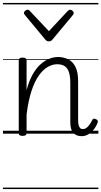

<svg xmlns="http://www.w3.org/2000/svg" viewBox="-20 -905 686 1300"><path d="M533 17Q514 17 499.5 11Q485 5 475 -7Q465 -19 460.5 -36.5Q456 -54 456 -78V-344Q456 -386 447.5 -414Q439 -442 419.5 -456Q400 -470 367 -470Q335 -470 303.5 -452Q272 -434 243.5 -394.5Q215 -355 193.5 -290Q172 -225 160 -130V-4Q160 6 153 10.5Q146 15 132 15Q120 15 113.5 10.5Q107 6 107 -4V-496Q107 -506 113.5 -510.5Q120 -515 132 -515Q146 -515 153 -510.5Q160 -506 160 -496V-295Q177 -359 202 -402.5Q227 -446 256.5 -471.5Q286 -497 315.5 -508Q345 -519 372 -519Q410 -519 441.5 -503.5Q473 -488 491 -452Q509 -416 509 -354V-90Q509 -72 512 -59Q515 -46 522 -38.5Q529 -31 541 -31Q553 -31 563 -37.5Q573 -44 583.5 -57.5Q594 -71 605 -93Q609 -101 615.5 -101.5Q622 -102 630 -98Q639 -94 641.5 -88Q644 -82 641 -75Q630 -46 612.5 -25.5Q595 -5 575 6Q555 17 533 17ZM456 -839Q463 -839 471 -832Q479 -825 479 -816Q479 -814 478 -810.5Q477 -807 474 -804L336 -638Q331 -632 325.5 -628.5Q320 -625 311 -625Q302 -625 296.5 -628.5Q291 -632 286 -638L148 -804Q145 -807 143.5 -810.5Q142 -814 142 -816Q142 -825 150 -832Q158 -839 166 -839Q171 -839 175 -837Q179 -835 182 -831L311 -694L439 -831Q443 -835 447 -837Q451 -839 456 -839ZM0 365H646V375H0ZM0 -20H646V0H0ZM0 -505H646V-500H0ZM0 -885H646V-875H0Z"/></svg>

Font: Playwrite GB S Guides
Style: Regular
Weight: 400
Designer: Veronika Burian, José Scaglione
Foundry: TypeTogether
Version: Version 1.003